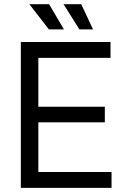

<svg xmlns="http://www.w3.org/2000/svg" viewBox="-20 -902 603 922"><path d="M80.1 0Q80.1 -174.8 80.1 -700.2Q187.5 -700.2 510.7 -700.2Q510.7 -680.7 510.7 -624Q423.8 -624 164.1 -624Q164.1 -565.4 164.1 -389.6Q244.1 -389.6 483.4 -389.6Q483.4 -371.1 483.4 -314.5Q403.3 -314.5 164.1 -314.5Q164.1 -254.9 164.1 -76.2Q252 -76.2 515.6 -76.2Q515.6 -56.6 515.6 0Q407.2 0 80.1 0ZM214.8 -760.7Q191.4 -791 121.1 -881.8Q144.5 -881.8 215.8 -881.8Q233.4 -851.6 287.1 -760.7Q268.6 -760.7 214.8 -760.7ZM361.3 -760.7Q341.8 -791 285.2 -881.8Q306.6 -881.8 370.1 -881.8Q383.8 -851.6 426.8 -760.7Q410.2 -760.7 361.3 -760.7Z"/></svg>

Font: Kadena Space Grotesk
Style: Regular
Weight: 400
Designer: Florian Karsten
Version: Version 2.000